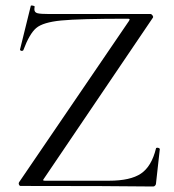

<svg xmlns="http://www.w3.org/2000/svg" viewBox="-20 -676 631 698"><path d="M55 0Q51 0 49 -4.5Q47 -9 49 -13L449 -600Q452 -605 451 -606.5Q450 -608 444 -608Q269 -608 202.5 -601.5Q136 -595 111.5 -574Q87 -553 65 -494Q64 -491 59 -491Q56 -491 54 -493Q52 -495 53 -497L92 -655Q92 -656 95 -656Q99 -656 103 -654.5Q107 -653 106 -651Q105 -648 105 -642Q105 -631 116 -628Q127 -625 160 -625H527Q531 -625 534.5 -620Q538 -615 536 -612L140 -27Q136 -22 137 -20.5Q138 -19 144 -19H376Q454 -19 492.5 -45Q531 -71 547 -136Q547 -139 552 -139Q555 -139 558 -137.5Q561 -136 561 -134L547 -8Q547 -5 544 -1.5Q541 2 537 2Q389 0 55 0Z"/></svg>

Font: Cormorant Upright
Style: Regular
Weight: 400
Designer: Christian Thalmann (Catharsis Fonts)
Foundry: Catharsis Fonts
Version: Version 3.302